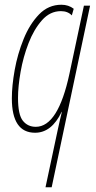

<svg xmlns="http://www.w3.org/2000/svg" viewBox="-20 -550 407 810"><path d="M172 240H198L360 -526H334L273 -239Q225 -15 131 -15Q97 -15 76.5 -40.5Q56 -66 56 -137Q56 -185 67 -247.5Q78 -310 100.5 -368Q123 -426 157 -464.5Q191 -503 237 -503Q266 -503 283 -485L291 -513Q269 -530 239 -530Q184 -530 144.5 -489Q105 -448 79.5 -385Q54 -322 42 -255Q30 -188 30 -135Q30 10 128 10Q198 10 240 -78H241Q236 -57 232 -40Q228 -23 224 -4Z"/></svg>

Font: Noto Sans Display Condensed Thin
Style: Italic
Weight: 250
Width: 3
Italic angle: -12°
Designer: Monotype Design Team
Foundry: Monotype Imaging Inc.
Version: Version 1.900